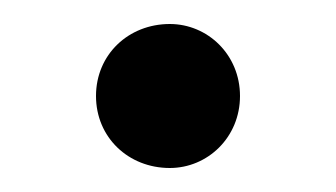

<svg xmlns="http://www.w3.org/2000/svg" viewBox="-20 -395 280 160"><path d="M121.5 -255C153 -255 180 -280.5 180 -315C180 -349.5 153 -375 121.5 -375C87 -375 60 -349.5 60 -315C60 -280.5 87 -255 121.5 -255Z"/></svg>

Font: Eudonet Medium
Style: Regular
Weight: 500
Designer: Mikhail Sharanda
Foundry: Mikhail Sharanda
Version: Version 4.503;Glyphs 3.1.2 (3151)